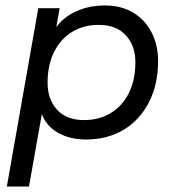

<svg xmlns="http://www.w3.org/2000/svg" viewBox="-20 -500 647 702"><path d="M5 182 120 -470H198L186 -401Q214 -439 260.5 -459.5Q307 -480 364 -480Q424 -480 467.5 -453.5Q511 -427 534.5 -381Q558 -335 558 -277Q558 -191 524.5 -126Q491 -61 432 -25.5Q373 10 294 10Q236 10 193 -14Q150 -38 133 -83L86 182ZM287 -61Q343 -61 385.5 -87Q428 -113 451.5 -160.5Q475 -208 475 -273Q475 -333 440 -371Q405 -409 341 -409Q285 -409 243 -383Q201 -357 177.5 -309.5Q154 -262 154 -197Q154 -137 188.5 -99Q223 -61 287 -61Z"/></svg>

Font: Gantari
Style: Italic
Weight: 400
Italic angle: -10°
Designer: Anugrah Pasau
Foundry: Lafontype
Version: Version 1.000; ttfautohint (v1.8.3)